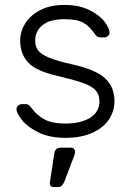

<svg xmlns="http://www.w3.org/2000/svg" viewBox="-20 -550 532 780"><path d="M246 10Q181 10 136.5 -12Q92 -34 69.5 -62Q47 -90 47 -107Q47 -116 54 -121.5Q61 -127 69 -127H84Q91 -127 95.5 -124.5Q100 -122 106 -114Q128 -83 159.5 -65.5Q191 -48 246 -48Q308 -48 346 -71.5Q384 -95 384 -139Q384 -166 368.5 -183Q353 -200 318.5 -212.5Q284 -225 216 -241Q127 -261 94.5 -296Q62 -331 62 -385Q62 -422 82.5 -455Q103 -488 143.5 -509Q184 -530 241 -530Q301 -530 342.5 -509.5Q384 -489 404.5 -462Q425 -435 425 -418Q425 -409 418.5 -403.5Q412 -398 403 -398H388Q374 -398 366 -411Q346 -441 320.5 -456.5Q295 -472 241 -472Q183 -472 153 -448Q123 -424 123 -385Q123 -361 135 -345Q147 -329 180 -315.5Q213 -302 276 -288Q369 -267 407 -232Q445 -197 445 -139Q445 -98 422 -64Q399 -30 354 -10Q309 10 246 10ZM197 210Q189 210 185 204Q181 198 183 189L200 77Q203 50 225 50H270Q277 50 281 55Q285 60 285 66Q285 75 281 84L241 189Q236 200 230.5 205Q225 210 215 210Z"/></svg>

Font: Rubik AZ
Style: Regular
Weight: 300
Designer: Hubert and Fischer
Foundry: Hubert & Fischer
Version: Version 2.000